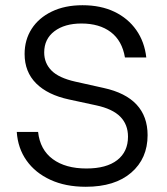

<svg xmlns="http://www.w3.org/2000/svg" viewBox="-20 -705 640 735"><path d="M308.3 10Q230.8 10 172.9 -16.7Q115 -43.3 81.7 -90.4Q48.3 -137.5 44.2 -200H125.8Q133.3 -131.7 182.1 -95.8Q230.8 -60 310.8 -60Q387.5 -60 428.8 -92.1Q470 -124.2 470 -181.7Q470 -228.3 440.4 -258.3Q410.8 -288.3 348.3 -301.7L244.2 -324.2Q162.5 -341.7 118.3 -385.8Q74.2 -430 74.2 -498.3Q74.2 -552.5 101.2 -594.6Q128.3 -636.7 178.3 -660.8Q228.3 -685 295.8 -685Q365.8 -685 417.9 -660Q470 -635 501.7 -590Q533.3 -545 540 -485H458.3Q447.5 -549.2 404.2 -582.1Q360.8 -615 291.7 -615Q227.5 -615 188.3 -585.4Q149.2 -555.8 149.2 -504.2Q149.2 -463.3 177.1 -435Q205 -406.7 268.3 -392.5L376.7 -368.3Q460.8 -350 502.9 -304.6Q545 -259.2 545 -187.5Q545 -98.3 482.5 -44.2Q420 10 308.3 10Z"/></svg>

Font: Funnel Sans Light
Style: Regular
Weight: 300
Designer: NORD ID, Kristian Moeller
Foundry: Dicotype
Version: Version 1.000